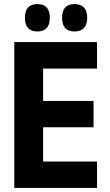

<svg xmlns="http://www.w3.org/2000/svg" viewBox="-20 -920 540 940"><path d="M224 -833Q224 -900 163 -900Q102 -900 102 -833Q102 -766 163 -766Q224 -766 224 -833ZM407 -833Q407 -900 344 -900Q284 -900 284 -833Q284 -766 344 -766Q407 -766 407 -833ZM455 0V-129H191V-297H438V-426H191V-584H455V-714H50V0Z"/></svg>

Font: Noto Sans Mono UI Condensed ExtraBold
Style: Regular
Weight: 800
Width: 3
Designer: Monotype Design team
Foundry: Monotype Imaging Inc.
Version: 1.000